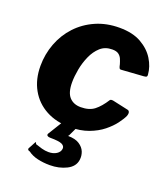

<svg xmlns="http://www.w3.org/2000/svg" viewBox="-139 -637 832 956"><g transform="rotate(20 276.5 -159.0)"><path d="M330 -540Q400 -540 445.5 -514Q491 -488 515 -449Q539 -410 542 -369Q543 -361 540 -358Q537 -355 525 -354L408 -346Q401 -345 398 -351.5Q395 -358 393 -369Q389 -383 383.5 -396Q378 -409 366.5 -417.5Q355 -426 333 -426Q295 -426 270 -403.5Q245 -381 229.5 -346Q214 -311 207 -273Q200 -235 200 -204Q200 -150 222 -126Q244 -102 282 -102Q327 -102 354 -123Q381 -144 407 -185Q411 -190 424 -188L506 -170Q513 -169 516 -161.5Q519 -154 514 -140Q506 -122 487 -96.5Q468 -71 437.5 -46.5Q407 -22 364 -6Q321 10 266 10Q193 10 138.5 -19.5Q84 -49 54 -102.5Q24 -156 24 -227Q24 -289 45.5 -346Q67 -403 107.5 -446.5Q148 -490 204.5 -515Q261 -540 330 -540ZM368 146Q363 183 324 202.5Q285 222 236 222Q202 222 171.5 215Q141 208 120 192Q113 191 110 187Q107 183 109 179L130 140Q132 136 134 140Q136 144 137 147Q154 153 172 158Q190 163 208 163Q233 163 250 152Q267 141 269 124Q271 109 255 101Q239 93 192 93Q182 93 177 89Q172 85 175 78L226 -5H302L276 50Q273 54 271.5 54Q270 54 272 54Q311 54 333 68.5Q355 83 363 103.5Q371 124 368 146Z"/></g></svg>

Font: Libre Franklin Thin ExtraBold
Style: Italic
Weight: 800
Italic angle: -8°
Version: Version 2.000